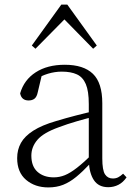

<svg xmlns="http://www.w3.org/2000/svg" viewBox="-20 -805 586 839"><path d="M191 14Q133 14 94 -19Q55 -52 55 -114Q55 -151 71.5 -180.5Q88 -210 125.5 -234Q163 -258 225 -276Q268 -289 312.5 -300.5Q357 -312 397 -321V-297Q357 -287 315.5 -275Q274 -263 237 -249Q170 -225 143.5 -194Q117 -163 117 -125Q117 -78 144 -54Q171 -30 215 -30Q240 -30 263.5 -39.5Q287 -49 316.5 -72Q346 -95 386 -134L392 -89H373Q341 -55 313 -32Q285 -9 256 2.5Q227 14 191 14ZM453 13Q411 13 390.5 -17.5Q370 -48 368 -102V-106V-350Q368 -407 355 -437.5Q342 -468 316 -480Q290 -492 250 -492Q220 -492 190 -483Q160 -474 128 -454L164 -482L145 -402Q141 -382 131 -374Q121 -366 105 -366Q74 -366 68 -397Q85 -456 136 -489Q187 -522 263 -522Q345 -522 386 -482.5Q427 -443 427 -354V-113Q427 -61 439 -43Q451 -25 473 -25Q486 -25 496 -30Q506 -35 518 -46L533 -30Q518 -8 497.5 2.5Q477 13 453 13ZM387 -592 239 -743H284L135 -592L119 -606L248 -785H274L403 -606Z"/></svg>

Font: Noto Serif KR ExtraLight ExtraLight
Style: Regular
Weight: 250
Version: Version 2.003-H1;hotconv 1.1.1;makeotfexe 2.6.0